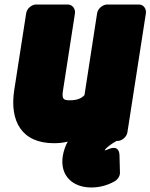

<svg xmlns="http://www.w3.org/2000/svg" viewBox="-20 -586 666 850"><path d="M289 -142C260 -142 253 -148 259 -186L312 -528C314 -544 303 -566 280 -566H139C123 -566 100 -551 96 -528L43 -187C22 -51 75 48 219 48C240 48 259 46 280 41C270 58 262 81 258 104C244 193 303 244 384 244C426 244 460 232 487 217C501 209 512 193 511 178L509 101C507 53 466 72 461 74C452 78 448 79 443 80C445 76 448 72 454 67C464 58 475 50 496 38H501C517 38 540 23 544 0L626 -528C628 -544 618 -566 595 -566H454C438 -566 414 -551 410 -528L354 -165C342 -152 324 -142 289 -142Z"/></svg>

Font: Asimov Print
Style: EIt
Weight: 500
Designer: Google
Version: Version 2.000980; 2014